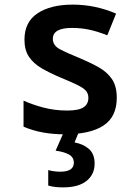

<svg xmlns="http://www.w3.org/2000/svg" viewBox="-20 -572 603 832"><path d="M259 10Q210 10 166 2Q122 -6 82 -23V-136Q119 -119 168 -106Q217 -93 271 -93Q321 -93 342 -107Q363 -121 363 -148Q363 -167 351.5 -179.5Q340 -192 313 -205Q286 -218 240 -237Q195 -256 160 -276.5Q125 -297 105.5 -326Q86 -355 86 -400Q86 -477 143 -514.5Q200 -552 295 -552Q393 -552 483 -513L445 -419Q402 -436 366 -443.5Q330 -451 292 -451Q209 -451 209 -404Q209 -375 239 -359Q269 -343 328 -319Q373 -300 408.5 -280Q444 -260 465 -229.5Q486 -199 486 -148Q486 -66 428.5 -28Q371 10 259 10ZM253 240Q215 240 189 232V165Q214 172 241 172Q300 172 300 133Q300 110 279.5 98Q259 86 221 81L258 -3H323L303 45Q343 53 366.5 74.5Q390 96 390 137Q390 184 355 212Q320 240 253 240Z"/></svg>

Font: Noto Sans Mono SemiCondensed SemiBold
Style: Regular
Weight: 600
Width: 4
Designer: Monotype Design Team
Foundry: Monotype Imaging Inc.
Version: Version 2.014; ttfautohint (v1.8.4.7-5d5b)